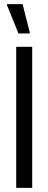

<svg xmlns="http://www.w3.org/2000/svg" viewBox="-20 -916 235 936"><path d="M59 0V-688H137V0ZM70 -753 14 -891V-896H90L125 -759V-753Z"/></svg>

Font: Saira ExtraCondensed Medium
Style: Regular
Weight: 500
Width: 2
Designer: Hector Gatti with collaboration of the Omnibus-Type team
Foundry: Omnibus-Type
Version: Version 1.101